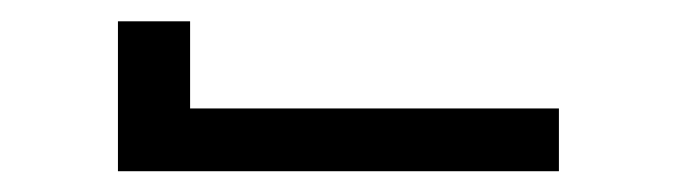

<svg xmlns="http://www.w3.org/2000/svg" viewBox="-20 -780 642 182"><path d="M91.8 -617.7H509.8V-677.2H160.2V-759.8H91.8Z"/></svg>

Font: Hack
Style: Bold
Weight: 700
Monospace: yes
Designer: Christopher Simpkins
Foundry: Christopher Simpkins
Version: Version 2.010